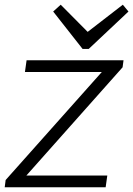

<svg xmlns="http://www.w3.org/2000/svg" viewBox="-27 -796 566 816"><path d="M-3 -31 428 -515 440 -490H79L86 -540H498L494 -510L62 -24L51 -50H429L422 0H-7ZM519 -747 350 -588H324L199 -747L231 -776L356 -650H332L495 -776Z"/></svg>

Font: Pathway Extreme 8pt Thin
Style: Italic
Weight: 100
Italic angle: -8°
Designer: Eduardo Rodriguez Tunni
Foundry: Eduardo Rodriguez Tunni
Version: Version 1.000